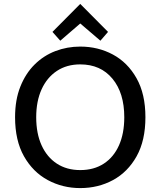

<svg xmlns="http://www.w3.org/2000/svg" viewBox="-20 -946 821 981"><path d="M390 15Q300 15 224 -26Q148 -67 102.5 -147.5Q57 -228 57 -347Q57 -436 84 -503.5Q111 -571 157 -616.5Q203 -662 263 -685Q323 -708 390 -708Q481 -708 556.5 -667.5Q632 -627 677.5 -546.5Q723 -466 723 -347Q723 -228 678 -147.5Q633 -67 557.5 -26Q482 15 390 15ZM390 -77Q460 -77 510.5 -110Q561 -143 588 -203.5Q615 -264 615 -347Q615 -471 554.5 -544Q494 -617 390 -617Q321 -617 270.5 -583.5Q220 -550 192.5 -489.5Q165 -429 165 -347Q165 -264 192.5 -203.5Q220 -143 270.5 -110Q321 -77 390 -77ZM288 -738 248 -783 390 -926 532 -783 493 -738 390 -826Z"/></svg>

Font: Ubuntu Sans Medium
Style: Regular
Weight: 500
Designer: Dalton Maag Ltd
Foundry: Dalton Maag Ltd
Version: Version 1.006; ttfautohint (v1.8.4.7-5d5b)